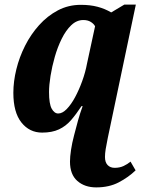

<svg xmlns="http://www.w3.org/2000/svg" viewBox="-20 -566 621 834"><path d="M398 248Q348 248 316 220Q284 192 284 136Q284 115 288.5 85Q293 55 302 21Q310 -11 319 -43Q328 -75 339 -105H334Q311 -70 288.5 -44Q266 -18 236 -4Q206 10 163 10Q108 10 73 -34Q38 -78 38 -163Q38 -212 51 -265Q64 -318 89 -367.5Q114 -417 150 -457Q186 -497 231.5 -521Q277 -545 331 -545Q372 -545 404 -536.5Q436 -528 463 -512L520 -546H570L448 34Q442 63 439 82Q436 101 436 116Q436 139 447.5 151Q459 163 478 163Q500 163 517 155Q534 147 547 136L569 174Q538 204 496 226Q454 248 398 248ZM233 -73Q251 -73 270 -92.5Q289 -112 306 -143.5Q323 -175 337 -213.5Q351 -252 358 -290L393 -452Q387 -463 374 -471Q361 -479 342 -479Q313 -479 289.5 -456.5Q266 -434 248 -397.5Q230 -361 218 -319Q206 -277 199.5 -236.5Q193 -196 193 -166Q193 -115 204.5 -94Q216 -73 233 -73Z"/></svg>

Font: Noto Serif Condensed ExtraBold
Style: Italic
Weight: 800
Width: 3
Italic angle: -12°
Designer: Monotype Design Team
Foundry: Monotype Imaging Inc.
Version: Version 2.014; ttfautohint (v1.8.4.7-5d5b)